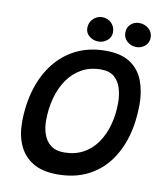

<svg xmlns="http://www.w3.org/2000/svg" viewBox="-93 -909 862 1011"><g transform="rotate(10 338.5 -404.0)"><path d="M281 25.5Q201.5 25.5 151 -5.2Q100.5 -36 76.2 -89.5Q52 -143 52 -212Q52 -307.5 76.8 -389.2Q101.5 -471 149 -531.8Q196.5 -592.5 265.2 -626.2Q334 -660 421.5 -660Q505 -660 553.8 -627Q602.5 -594 623.8 -537.8Q645 -481.5 645 -412.5Q645 -318 621.8 -238.2Q598.5 -158.5 552.8 -99.2Q507 -40 439 -7.2Q371 25.5 281 25.5ZM296 -94.5Q354 -94.5 398.2 -118.2Q442.5 -142 472.2 -184.5Q502 -227 517.2 -282.5Q532.5 -338 532.5 -401.5Q532.5 -441 522 -477Q511.5 -513 485.8 -535.8Q460 -558.5 414 -558.5Q355.5 -558.5 310.8 -533.5Q266 -508.5 235.8 -464.5Q205.5 -420.5 190.2 -363.8Q175 -307 175 -243Q175 -203.5 187 -169.5Q199 -135.5 225.8 -115Q252.5 -94.5 296 -94.5ZM373 -701Q346.5 -701 325.2 -717.8Q304 -734.5 304 -761.5Q304 -791 324.5 -811Q345 -831 372.5 -831Q402 -831 421.8 -811Q441.5 -791 441.5 -762.5Q441.5 -736 421 -718.5Q400.5 -701 373 -701ZM575 -707Q547 -707 526.2 -725.5Q505.5 -744 505.5 -772Q505.5 -799.5 524 -817Q542.5 -834.5 569 -834.5Q598.5 -834.5 620 -816.2Q641.5 -798 641.5 -769Q641.5 -750 632 -736Q622.5 -722 607.5 -714.5Q592.5 -707 575 -707Z"/></g></svg>

Font: Grandstander Thin Medium
Style: Italic
Weight: 500
Italic angle: -15°
Version: Version 1.200